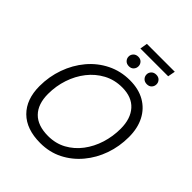

<svg xmlns="http://www.w3.org/2000/svg" viewBox="-263 -1130 1295 1295"><g transform="rotate(45 384.5 -483.0)"><path d="M343 8Q211 8 139.5 -63Q68 -134 68 -261Q68 -351 97.5 -434Q127 -517 181 -581.5Q235 -646 309.5 -683Q384 -720 472 -720Q555 -720 614.5 -686Q674 -652 706 -590Q738 -528 738 -444Q738 -354 709.5 -273Q681 -192 628 -128.5Q575 -65 503 -28.5Q431 8 343 8ZM347 -63Q419 -63 476.5 -94.5Q534 -126 575 -180Q616 -234 637.5 -302.5Q659 -371 659 -444Q659 -540 610 -594.5Q561 -649 469 -649Q396 -649 336.5 -617Q277 -585 234.5 -531Q192 -477 169 -408Q146 -339 146 -264Q146 -167 197 -115Q248 -63 347 -63ZM370 -921 379 -974H645L635 -921ZM400 -781Q378 -781 365 -794.5Q352 -808 352 -827Q352 -845 365 -858.5Q378 -872 400 -872Q421 -872 433.5 -858.5Q446 -845 446 -827Q446 -808 433.5 -794.5Q421 -781 400 -781ZM571 -781Q549 -781 536 -794.5Q523 -808 523 -827Q523 -845 536 -858.5Q549 -872 571 -872Q593 -872 605.5 -858.5Q618 -845 618 -827Q618 -808 605.5 -794.5Q593 -781 571 -781Z"/></g></svg>

Font: Livvic
Style: Italic
Weight: 400
Italic angle: -10°
Designer: Jacques Le Bailly, Baron von Fonthausen
Version: Version 1.001; ttfautohint (v1.8.2)